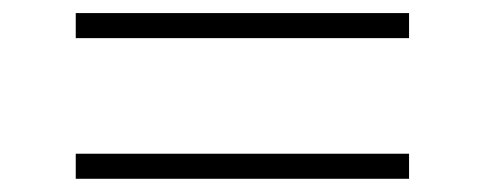

<svg xmlns="http://www.w3.org/2000/svg" viewBox="-20 -433 737 292"><path d="M95.2 -375V-413.1H602.1V-375ZM95.2 -161.1V-199.2H602.1V-161.1Z"/></svg>

Font: Clear Sans Thin
Style: Regular
Weight: 250
Foundry: Intel Corporation
Version: Version 1.00